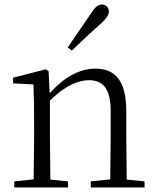

<svg xmlns="http://www.w3.org/2000/svg" viewBox="-20 -830 695 850"><path d="M280 -620 298 -606C341 -647 382 -687 423 -722C451 -748 462 -763 462 -779C462 -799 446 -810 431 -810C414 -810 401 -799 381 -768C348 -719 314 -670 280 -620ZM467 0H620V-27L541 -35L539 -227V-338C539 -474 489 -526 403 -526C337 -526 269 -494 200 -417L195 -515L182 -523L38 -486V-461L128 -456C130 -406 131 -353 131 -285V-227L129 -36L43 -27V0H281V-27L203 -35L201 -227V-384C271 -455 331 -475 374 -475C434 -475 470 -440 470 -339V-227L468 -36L382 -27V0Z"/></svg>

Font: Noto Serif CJK SC Light
Style: Regular
Weight: 300
Designer: Ryoko NISHIZUKA 西塚涼子 (kana & ideographs); Frank Grießhammer (Latin, Greek & Cyrillic); Wenlong ZHANG 张文龙 (bopomofo); San
Foundry: Adobe
Version: Version 2.001;hotconv 1.1.0;makeotfexe 2.6.0